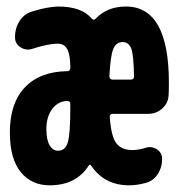

<svg xmlns="http://www.w3.org/2000/svg" viewBox="-20 -550 540 580"><path d="M376 -309.6Q384.8 -309.6 384.8 -319.3Q383.8 -383.8 376.5 -403.3Q369.1 -422.9 350.1 -422.9Q331.1 -422.9 322.3 -402.3Q313.5 -381.8 310.5 -319.3Q310.5 -310.5 319.3 -309.6ZM192.4 -224.6V-236.3Q192.4 -245.1 182.6 -245.1Q155.3 -244.1 137.7 -220.7Q120.1 -197.3 120.1 -160.2Q120.1 -127.9 129.9 -111.3Q139.6 -94.7 155.3 -94.7Q176.8 -94.7 184.6 -119.1Q192.4 -143.6 192.4 -224.6ZM360.4 -530.3Q490.2 -530.3 490.2 -299.8Q490.2 -274.4 489.3 -262.7Q488.3 -238.3 470.2 -222.2Q452.1 -206.1 427.7 -206.1H320.3Q312.5 -206.1 311.5 -198.2Q315.4 -138.7 331.1 -117.7Q346.7 -96.7 379.9 -96.7Q398.4 -96.7 419.9 -103.5Q437.5 -109.4 453.6 -99.1Q469.7 -88.9 469.7 -70.3Q469.7 -43.9 456.1 -23.4Q442.4 -2.9 418.9 2.9Q393.6 9.8 370.1 9.8Q295.9 9.8 255.9 -48.8Q252 -55.7 248 -49.8Q210 9.8 129.9 9.8Q75.2 9.8 42.5 -30.3Q9.8 -70.3 9.8 -150.4Q9.8 -238.3 55.2 -286.1Q100.6 -334 183.6 -335Q191.4 -335 192.4 -343.8V-344.7Q192.4 -384.8 183.1 -401.4Q173.8 -418 155.3 -418Q125 -418 77.1 -402.3Q58.6 -396.5 42 -407.2Q25.4 -418 25.4 -436.5V-438.5Q25.4 -465.8 39.6 -487.3Q53.7 -508.8 78.1 -515.6Q122.1 -529.3 155.3 -530.3Q226.6 -530.3 256.8 -494.1Q262.7 -487.3 268.6 -493.2Q303.7 -530.3 360.4 -530.3Z"/></svg>

Font: Rounded Mgen+ 1m bold
Style: Bold
Weight: 700
Designer: [Source Han Sans]
Ryoko NISHIZUKA  (kana & ideographs); Paul D. Hunt (Latin, Greek & Cyrillic); Wenlong ZHANG  (bopomofo
Version: Version 1.059.20150602